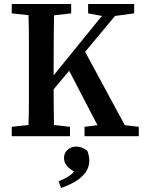

<svg xmlns="http://www.w3.org/2000/svg" viewBox="-20 -683 721 963"><path d="M39 -616V-663H337V-616L251 -606Q250 -544 249.5 -481Q249 -418 249 -353V-305L491 -603L422 -616V-663H653V-616L557 -603L407 -423L606 -55L676 -47V0H404V-47L469 -55L327 -328L249 -235Q249 -193 249.5 -148Q250 -103 251 -56L331 -47V0H39V-47L123 -56Q125 -118 125 -182Q125 -246 125 -310V-353Q125 -416 125 -479.5Q125 -543 123 -607ZM428 122Q428 156 408.5 182.5Q389 209 356.5 228Q324 247 286 260L274 226Q300 216 318.5 205Q337 194 352 177Q330 166 315.5 148.5Q301 131 301 109Q301 84 319.5 68Q338 52 363 52Q390 52 418 73Q428 102 428 122Z"/></svg>

Font: Source Serif Pro SemiBold
Style: Regular
Weight: 600
Designer: Frank Grießhammer
Foundry: Adobe Systems Incorporated
Version: Version 3.001;hotconv 1.0.111;makeotfexe 2.5.65597